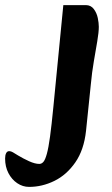

<svg xmlns="http://www.w3.org/2000/svg" viewBox="-160 -511 437 752"><path d="M-46 221Q-71 221 -92.5 206.5Q-114 192 -127 167Q-140 142 -140 110Q-140 97 -136 89Q-132 81 -124 81Q-117 81 -109.5 85.5Q-102 90 -89 98Q-69 110 -46 120.5Q-23 131 -6 131Q3 131 10 123Q17 115 23.5 91.5Q30 68 36 24Q42 -20 49 -92L88 -491H176Q196 -491 207.5 -475.5Q219 -460 223 -440.5Q227 -421 227 -406Q227 -385 221 -349.5Q215 -314 207.5 -270.5Q200 -227 196 -183L177 1Q169 76 135 125Q101 174 53 197.5Q5 221 -46 221Z"/></svg>

Font: Alkatra SemiBold
Style: Regular
Weight: 600
Designer: Suman Bhandary
Version: Version 1.100;gftools[0.9.22]